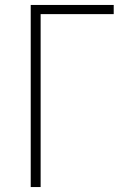

<svg xmlns="http://www.w3.org/2000/svg" viewBox="-20 -755 540 775"><path d="M104 0V-735H439V-698H144V0Z"/></svg>

Font: Iosevka SS18 Extralight
Style: Regular
Weight: 200
Monospace: yes
Designer: Belleve Invis
Foundry: Belleve Invis
Version: Version 25.1.1; ttfautohint (v1.8.4)